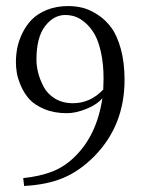

<svg xmlns="http://www.w3.org/2000/svg" viewBox="-20 -598 479 630"><path d="M318.8 -304.2Q319.8 -323.7 319.8 -339.4Q319.8 -387.7 311.5 -425.5Q303.2 -463.4 290.3 -485.8Q277.3 -508.3 260 -523.2Q242.7 -538.1 226.8 -543.5Q210.9 -548.8 194.3 -548.8Q155.8 -548.8 127.7 -512Q99.6 -475.1 99.6 -402.3Q99.6 -381.8 105.2 -359.4Q110.8 -336.9 123.3 -313.2Q135.7 -289.6 160.6 -274.4Q185.5 -259.3 219.2 -259.3Q276.4 -259.3 318.8 -304.2ZM56.2 -13.7Q109.4 -19 150.4 -34.7Q191.4 -50.3 225.6 -84Q298.3 -155.3 315.9 -275.9Q299.3 -255.4 264.2 -241Q229 -226.6 199.7 -226.6Q157.7 -226.6 125.7 -240Q93.8 -253.4 76.7 -272.2Q59.6 -291 48.8 -315.9Q38.1 -340.8 35.2 -359.1Q32.2 -377.4 32.2 -394.5Q32.2 -417 36.6 -440.2Q41 -463.4 53.2 -488.8Q65.4 -514.2 84 -533.4Q102.5 -552.7 133.5 -565.4Q164.6 -578.1 204.1 -578.1Q228.5 -578.1 251.7 -572.3Q274.9 -566.4 300.5 -549.8Q326.2 -533.2 345.2 -507.3Q364.3 -481.4 376.5 -437.3Q388.7 -393.1 388.7 -335.9Q388.7 -186 289.1 -85Q241.2 -36.6 187.5 -14.2Q133.8 8.3 59.1 12.2Z"/></svg>

Font: Libertinage
Style: f
Weight: 400
Designer: OSP
Foundry: OSP
Version: Version 1.0; 2008; OFL relea